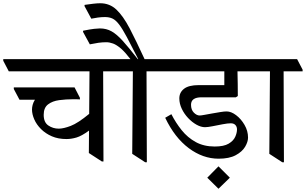

<svg xmlns="http://www.w3.org/2000/svg" viewBox="-48 -984 1883 1182"><path d="M361 -128Q310 -128 271 -145Q232 -162 204.5 -189.5Q177 -217 163 -249Q149 -281 149 -310Q149 -323 153 -338.5Q157 -354 167 -370H72L37 -436V-446H411L444 -382V-372Q428 -373 420.5 -373Q413 -373 402 -373Q358 -373 316.5 -367.5Q275 -362 248 -341.5Q221 -321 221 -277Q221 -231 249.5 -211.5Q278 -192 314 -192Q343 -192 387.5 -209Q432 -226 501 -283L503 -545H6L-28 -610V-620H670L704 -555V-545H587L589 10H579L499 -42L500 -180Q455 -147 423 -137.5Q391 -128 361 -128Z M971 -545H854L856 15H846L766 -37L770 -545H682L648 -610V-620H755Q723 -662 698 -684Q670 -708 648 -716Q626 -724 606 -724Q582 -724 557.5 -720.5Q533 -717 505 -711L463 -788L464 -795Q509 -804 531.5 -806.5Q554 -809 567 -809Q607 -809 639 -791Q671 -773 708.5 -731.5Q746 -690 800 -620H803Q761 -703 733.5 -754.5Q706 -806 685.5 -833Q665 -860 645 -869.5Q625 -879 598 -879Q577 -879 554.5 -876Q532 -873 514 -869L472 -947L473 -954Q499 -958 525.5 -961Q552 -964 569 -964Q627 -964 668.5 -925Q710 -886 751 -808Q790 -733 842 -620H937L971 -555Z M1298 -7Q1201 -7 1114 -72Q1027 -137 969 -259L1007 -281Q1034 -228 1070.5 -182.5Q1107 -137 1157 -109.5Q1207 -82 1274 -82Q1330 -82 1359.5 -99.5Q1389 -117 1400 -141.5Q1411 -166 1411 -187Q1411 -204 1401 -214.5Q1391 -225 1373 -225Q1354 -225 1322.5 -219Q1291 -213 1261 -207Q1231 -201 1214 -201Q1189 -201 1161.5 -216.5Q1134 -232 1110 -257.5Q1086 -283 1071 -314.5Q1056 -346 1056 -378Q1056 -415 1085 -437.5Q1114 -460 1175 -460H1333V-545H949L915 -610V-620H1514L1548 -555V-545H1414Q1415 -508 1415.5 -467Q1416 -426 1416 -393L1404 -385H1193Q1128 -385 1128 -339Q1128 -308 1145.5 -290.5Q1163 -273 1181 -273Q1190 -273 1211 -277Q1232 -281 1258 -285.5Q1284 -290 1308 -294Q1332 -298 1347 -298Q1375 -298 1405.5 -275Q1436 -252 1457.5 -215Q1479 -178 1479 -137Q1479 -111 1461 -80.5Q1443 -50 1403 -28.5Q1363 -7 1298 -7ZM1297 40 1367 110 1297 178 1228 110Z M1815 -545H1698L1700 15H1690L1610 -37L1614 -545H1526L1492 -610V-620H1781L1815 -555Z"/></svg>

Font: Tiro Devanagari Hindi
Style: Regular
Weight: 400
Designer: Devanagari: John Hudson & Fiona Ross. Latin: John Hudson.
Foundry: Tiro Typeworks Ltd.
Version: Version 1.52